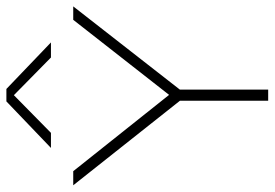

<svg xmlns="http://www.w3.org/2000/svg" viewBox="-152 -692 839 586"><g transform="rotate(-90 267.0 -399.5)"><path d="M252 0V-285L261 -258L-6 -595H37L279 -291H261L499 -595H540L277 -258L286 -285V0ZM108 -663 250 -799H288L430 -663H384L260 -785H278L154 -663Z"/></g></svg>

Font: Encode Sans SC Expanded Thin
Style: Regular
Weight: 250
Width: 7
Designer: Multiple Designers
Foundry: Impallari Type
Version: Version 3.002